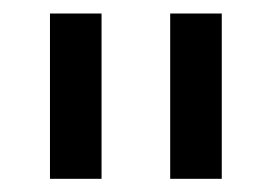

<svg xmlns="http://www.w3.org/2000/svg" viewBox="-20 -739 408 287"><path d="M131.8 -718.8V-471.7H54.7V-718.8ZM311.5 -718.8V-471.7H234.4V-718.8Z"/></svg>

Font: Inter Display V
Style: Regular
Weight: 400
Designer: Rasmus Andersson
Foundry: rsms
Version: Version 3.015;git-src